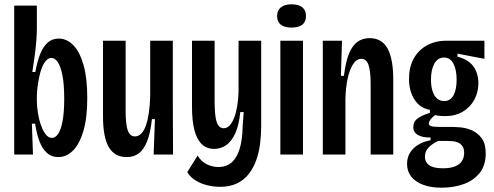

<svg xmlns="http://www.w3.org/2000/svg" viewBox="-20 -717 2292 891"><path d="M250 12Q219 12 197.5 -7.5Q176 -27 163 -61.5Q150 -96 143 -143H128L133 0H46V-262V-691H151V-584Q151 -560 148.5 -527.5Q146 -495 141 -458Q136 -421 130 -383H144Q153 -433 167 -467.5Q181 -502 202 -520Q223 -538 252 -538Q290 -538 320 -507.5Q350 -477 367.5 -416Q385 -355 385 -263Q385 -170 367 -109Q349 -48 318.5 -18Q288 12 250 12ZM221 -77Q237 -77 250 -96Q263 -115 270.5 -155.5Q278 -196 278 -259Q278 -327 269.5 -368.5Q261 -410 248 -429Q235 -448 219 -448Q205 -448 194 -436Q183 -424 175 -404Q167 -384 162 -360Q157 -336 154 -312Q151 -288 151 -268V-251Q151 -223 156 -192Q161 -161 170.5 -135Q180 -109 192.5 -93Q205 -77 221 -77Z M568 12Q512 12 485 -34Q458 -80 458 -177V-528H563V-201Q563 -139 573 -111.5Q583 -84 606 -84Q623 -84 636 -97.5Q649 -111 657.5 -136Q666 -161 671 -195.5Q676 -230 677 -272V-528H782V-232L783 0H693L699 -164H685Q678 -98 662 -59.5Q646 -21 623 -4.5Q600 12 568 12Z M1001 150Q971 150 941 142.5Q911 135 887 120Q863 105 849 82L897 5Q914 33 940 45.5Q966 58 994 58Q1030 58 1054.5 37Q1079 16 1092 -26Q1105 -68 1106 -130L1111 -197H1095Q1089 -135 1071.5 -97.5Q1054 -60 1029 -43Q1004 -26 974 -26Q940 -26 917 -47.5Q894 -69 882.5 -112Q871 -155 871 -221V-528H976V-244Q976 -180 985.5 -151Q995 -122 1018 -122Q1034 -122 1046 -135Q1058 -148 1067 -171.5Q1076 -195 1081 -225.5Q1086 -256 1087 -292V-528H1192V-129Q1192 -90 1187 -50.5Q1182 -11 1169.5 25Q1157 61 1135 89.5Q1113 118 1080 134Q1047 150 1001 150Z M1281 0V-528H1386V0ZM1333 -589Q1300 -589 1283 -602.5Q1266 -616 1266 -643Q1266 -669 1283.5 -683Q1301 -697 1333 -697Q1366 -697 1383 -683Q1400 -669 1400 -643Q1400 -616 1383 -602.5Q1366 -589 1333 -589Z M1478 0V-326V-528H1567L1562 -365H1576Q1584 -430 1599.5 -468Q1615 -506 1639 -523Q1663 -540 1695 -540Q1752 -540 1778.5 -492Q1805 -444 1805 -346V0H1700V-327Q1700 -388 1690 -416Q1680 -444 1657 -444Q1634 -444 1618 -418.5Q1602 -393 1593 -351Q1584 -309 1583 -258V0Z M2030 154Q1978 154 1942 140Q1906 126 1887.5 101.5Q1869 77 1869 44Q1869 1 1898.5 -28Q1928 -57 1978 -66V-79Q1943 -78 1920.5 -90Q1898 -102 1898 -127Q1898 -153 1919 -168Q1940 -183 1975 -193V-207Q1929 -215 1903.5 -255Q1878 -295 1878 -351Q1878 -404 1899 -443.5Q1920 -483 1959.5 -505.5Q1999 -528 2052 -528H2228V-444L2103 -468V-454Q2154 -441 2177 -408.5Q2200 -376 2200 -331Q2200 -290 2181.5 -255Q2163 -220 2128 -199Q2093 -178 2044 -178Q2036 -178 2023 -179Q2010 -180 1999 -183Q1983 -170 1976.5 -160.5Q1970 -151 1970 -145Q1970 -137 1976.5 -133.5Q1983 -130 1994.5 -129Q2006 -128 2021 -128H2076Q2090 -128 2116 -126Q2142 -124 2169 -112.5Q2196 -101 2215 -76Q2234 -51 2234 -5Q2234 50 2206.5 85Q2179 120 2132.5 137Q2086 154 2030 154ZM2034 64Q2070 64 2092 55Q2114 46 2124 29.5Q2134 13 2134 -7Q2134 -28 2125.5 -39.5Q2117 -51 2104.5 -56Q2092 -61 2078 -62Q2064 -63 2054 -63H2013Q1981 -47 1966.5 -30Q1952 -13 1952 10Q1952 30 1963 42Q1974 54 1992.5 59Q2011 64 2034 64ZM2041 -248Q2070 -248 2084.5 -274.5Q2099 -301 2099 -347Q2099 -394 2084 -422Q2069 -450 2041 -450Q2011 -450 1995.5 -421.5Q1980 -393 1980 -348Q1980 -318 1987 -295Q1994 -272 2008 -260Q2022 -248 2041 -248Z"/></svg>

Font: Bricolage Grotesque 48pt Condensed Medium
Style: Regular
Weight: 500
Width: 3
Designer: Mathieu Triay
Foundry: Atelier Triay
Version: Version 1.001;gftools[0.9.33.dev8+g029e19f]